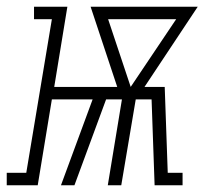

<svg xmlns="http://www.w3.org/2000/svg" viewBox="-84 -550 607 570"><path d="M-64 0V-37H-6L70 -493H17V-530H116L77 -292H264L185 -530H503L345 -292H405L414 -37H458V0H375L366 -255H319L276 0H236L278 -255H231L137 0H97L191 -255H70L28 0ZM304 -292 439 -493H237Z"/></svg>

Font: Iosevka Curly Slab XLtObl
Style: Regular
Weight: 200
Italic angle: -9°
Monospace: yes
Designer: Belleve Invis
Foundry: Belleve Invis
Version: Version 11.1.0; ttfautohint (v1.8.3)